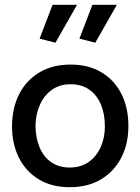

<svg xmlns="http://www.w3.org/2000/svg" viewBox="-20 -767 585 800"><path d="M270 13Q196 13 142 -19.5Q88 -52 59 -109.5Q30 -167 30 -243Q31 -319 60.5 -376Q90 -433 144.5 -465.5Q199 -498 274 -498Q349 -498 403 -465.5Q457 -433 486 -375.5Q515 -318 515 -242Q515 -167 485 -109.5Q455 -52 400.5 -19.5Q346 13 270 13ZM271 -69Q317 -69 349.5 -92Q382 -115 399.5 -154Q417 -193 417 -241Q417 -292 400.5 -331.5Q384 -371 352 -393.5Q320 -416 274 -416Q229 -416 196.5 -393Q164 -370 146.5 -331Q129 -292 128 -244Q128 -194 144.5 -154Q161 -114 193 -91.5Q225 -69 271 -69ZM211 -589 301 -747H199L145 -606ZM377 -589 467 -747H365L311 -606Z"/></svg>

Font: Catamaran Medium
Style: Regular
Weight: 500
Designer: Pria Ravichandran
Version: Version 2.000